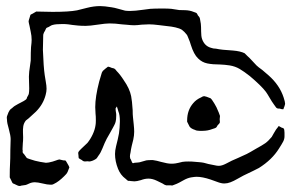

<svg xmlns="http://www.w3.org/2000/svg" viewBox="-20 -572 983 631"><path d="M200 -3Q199 -1 191 7Q173 25 158 32Q156 33 154 34Q152 35 150 35H146Q136 35 120 31Q117 30 105.5 28Q94 26 85 28Q80 29 74 32Q68 35 64 36L50 38Q46 40 42 39Q40 39 30 34Q29 33 27 32.5Q25 32 23 31Q21 30 19.5 26.5Q18 23 17 21L12 11V8Q12 -19 13 -33Q14 -48 14 -79L15 -115Q15 -126 9 -148Q3 -168 3 -178Q3 -180 2.5 -183Q2 -186 3 -190Q4 -193 5.5 -196.5Q7 -200 8 -203Q11 -209 12 -210Q14 -213 20 -217Q27 -224 39 -230Q51 -236 58 -240Q59 -241 62.5 -243Q66 -245 67 -247Q68 -248 68.5 -250.5Q69 -253 70 -254Q71 -256 73 -259.5Q75 -263 75 -266Q76 -271 76 -282L75 -320Q75 -327 76 -336.5Q77 -346 78 -351Q81 -372 81 -373Q81 -402 82 -417Q84 -433 84 -441Q84 -454 81 -467.5Q78 -481 77 -487Q74 -499 74 -502Q74 -504 77 -513L80 -523Q82 -525 84 -525.5Q86 -526 87 -527Q89 -528 93 -530.5Q97 -533 99 -534H102L153 -533Q207 -533 233 -538Q242 -540 265 -546Q288 -552 309 -552Q323 -552 347 -548Q355 -547 369 -543L391 -537Q397 -536 408 -536Q423 -536 451 -540L474 -543Q487 -544 514 -544Q533 -544 543 -543L569 -539Q574 -539 589 -538.5Q604 -538 616 -533Q625 -530 626 -529Q627 -528 628.5 -525.5Q630 -523 630 -522Q636 -516 637 -511Q638 -508 638.5 -502.5Q639 -497 640 -494Q641 -484 641 -468.5Q641 -453 644 -444Q652 -421 673 -415Q681 -412 690 -412Q708 -408 745 -406Q770 -404 784 -397Q784 -397 793 -388Q800 -382 808.5 -372.5Q817 -363 823 -357Q828 -352 842 -342Q863 -324 863 -324Q899 -292 912 -252Q917 -237 917 -231Q917 -229 914 -220Q913 -219 912.5 -216.5Q912 -214 911 -213H909Q904 -213 900 -215Q893 -215 891 -216Q888 -217 885 -222Q882 -227 880 -229Q874 -237 866.5 -250Q859 -263 854 -270Q839 -290 801 -322Q782 -337 767.5 -345.5Q753 -354 735 -357Q729 -358 719 -359Q709 -360 704 -360Q679 -360 661.5 -363.5Q644 -367 631 -380Q617 -393 607 -425Q605 -433 599 -447Q598 -449 596.5 -453Q595 -457 593 -459L586 -467L578 -474Q570 -479 556.5 -482Q543 -485 531 -486Q521 -487 502 -489.5Q483 -492 470 -492L446 -491Q430 -489 421 -489Q411 -489 398.5 -490.5Q386 -492 380 -492Q359 -495 340 -495Q327 -495 301 -491Q275 -487 262 -487Q247 -487 236.5 -488Q226 -489 218 -490Q212 -491 204 -492Q196 -493 185 -493Q163 -493 153 -490Q149 -489 146 -487Q143 -485 141 -484Q140 -483 138 -482.5Q136 -482 134 -481Q132 -480 130.5 -476.5Q129 -473 128 -471Q124 -465 123 -461Q122 -459 122 -455L121 -408Q123 -352 127 -325Q128 -317 130.5 -303.5Q133 -290 133 -280Q133 -271 130 -260Q122 -229 98 -205Q94 -201 74 -183L65 -176Q58 -167 56.5 -157Q55 -147 55.5 -136.5Q56 -126 56 -121Q56 -108 55 -101L54 -81Q55 -78 54.5 -75.5Q54 -73 55 -70Q56 -68 57.5 -67Q59 -66 60 -64Q67 -54 68 -53Q69 -52 78 -49Q95 -43 112 -40Q130 -37 131 -37Q139 -37 153 -41Q157 -42 163.5 -44.5Q170 -47 175 -48Q176 -48 188 -45Q194 -45 196 -44Q197 -43 197.5 -41.5Q198 -40 199 -39Q207 -26 208 -22Q206 -18 204.5 -13Q203 -8 200 -3ZM915 -124Q915 -115 910.5 -106.5Q906 -98 897 -84Q874 -47 831 -20Q820 -14 780 5Q772 9 760 16Q748 23 737.5 27Q727 31 717 31Q707 31 693 25.5Q679 20 672 18Q645 9 626 9Q620 9 608 11Q596 13 582 21Q568 29 561 32Q558 33 554.5 34.5Q551 36 548 37Q547 38 544 37.5Q541 37 540 37H526Q521 36 514 31Q510 29 495.5 22Q481 15 468 15Q456 15 443 20Q429 24 422 24L409 23Q407 22 405 22.5Q403 23 401 22Q398 21 396 18.5Q394 16 392 15Q376 3 368 -17Q358 -42 358 -66Q358 -77 361.5 -91.5Q365 -106 367 -114Q372 -134 373 -152L374 -173Q374 -195 369 -206Q368 -210 367 -213Q366 -216 365 -219Q365 -221 364 -222L360 -216V-213Q360 -208 361 -203.5Q362 -199 362 -194Q362 -178 360 -172Q359 -167 355.5 -160.5Q352 -154 351 -152L341 -134Q329 -114 324 -102Q322 -98 316.5 -84Q311 -70 304 -61Q298 -52 298 -52Q295 -49 289 -46Q283 -43 278 -42Q275 -41 272 -41.5Q269 -42 267 -42Q265 -42 261.5 -41.5Q258 -41 256 -42Q254 -42 252 -43.5Q250 -45 249 -46Q247 -47 243.5 -49Q240 -51 239 -52Q238 -54 238 -60L237 -69Q237 -73 242 -78Q247 -83 249 -85Q253 -89 257.5 -93Q262 -97 267 -102Q277 -114 284.5 -130Q292 -146 294 -161Q295 -166 295 -177Q295 -191 294 -198L293 -220Q293 -254 306 -304Q308 -312 314 -331Q314 -332 315 -334Q316 -336 318 -339L326 -346L335 -353Q337 -353 341 -351.5Q345 -350 347 -349L355 -347Q360 -344 363 -339Q375 -327 387 -308Q406 -281 411 -256Q414 -241 416 -210Q416 -195 417 -187Q418 -177 419.5 -163Q421 -149 421 -139Q421 -127 418 -113Q416 -106 413 -93Q410 -80 409 -71Q407 -63 407 -58Q407 -51 410 -48Q414 -37 416 -36Q418 -35 422 -37L434 -38Q438 -38 447 -41Q456 -44 461 -45Q467 -46 482 -46Q496 -44 509 -40Q531 -34 543 -34Q551 -34 557 -35Q563 -36 567 -37Q581 -41 589 -41Q610 -42 635 -39Q650 -38 665 -33L685 -29Q693 -27 699 -27Q709 -27 722.5 -34Q736 -41 742 -44Q753 -49 762.5 -53Q772 -57 780 -61Q790 -65 803 -72.5Q816 -80 821 -83Q826 -86 839.5 -93.5Q853 -101 862 -110L873 -122Q876 -127 879.5 -133.5Q883 -140 887 -146L894 -155L896 -158L903 -154Q904 -153 907.5 -152Q911 -151 912 -150Q915 -147 915 -136ZM595 -172V-176Q595 -210 615 -233Q625 -245 641 -252Q647 -256 651 -256L659 -254L672 -249Q676 -246 685 -231Q691 -222 699 -202L703 -191L702 -180Q702 -178 702.5 -174Q703 -170 702 -168Q701 -166 695 -160Q694 -158 692.5 -155.5Q691 -153 689 -152Q688 -151 678 -148Q663 -142 646 -142H636Q626 -142 621 -145Q608 -149 603 -156Q602 -159 599 -164Q596 -169 595 -172Z"/></svg>

Font: Rubik-Burned
Style: Regular
Weight: 400
Designer: NaN (generative design), Hubert & Fischer (Rubik source font outlines)
Foundry: NaN, Hubert & Fischer
Version: Version 1.000